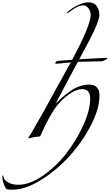

<svg xmlns="http://www.w3.org/2000/svg" viewBox="-226 -1171 942 1648"><path d="M628 -352Q628 -237 553 -93Q478 51 368 171.5Q258 292 124.5 374.5Q-9 457 -117 457Q-154 457 -163.5 454.5Q-173 452 -181 437Q-206 390 -206 346Q-206 335 -203 335Q-200 335 -198.5 339Q-197 343 -195 350.5Q-193 358 -190 363Q-178 384 -146.5 399.5Q-115 415 -69 415Q29 415 142 337Q255 259 342.5 146.5Q430 34 489 -96Q548 -226 548 -325Q548 -406 479 -406Q430 -406 370 -364Q310 -322 263 -264Q202 -188 121 -6Q118 2 105 2Q82 2 52 9Q22 16 21 16H20Q17 16 17 12Q17 11 21 5.5Q25 0 33 -12.5Q41 -25 48 -38Q143 -204 168 -248Q198 -306 257 -411Q316 -516 350 -579Q355 -588 366.5 -609Q378 -630 381 -636Q361 -634 332 -631Q303 -628 283.5 -626Q264 -624 261 -624Q248 -624 248 -630Q248 -635 255.5 -641Q263 -647 270 -648Q300 -650 345 -654Q390 -658 393 -658Q552 -952 552 -1043Q552 -1075 533.5 -1100Q515 -1125 489 -1125Q441 -1125 374 -1071Q357 -1057 355 -1057Q350 -1057 350 -1062Q350 -1065 369 -1081Q410 -1114 456 -1132.5Q502 -1151 531 -1151Q583 -1151 605 -1117.5Q627 -1084 627 -1041Q627 -975 470 -692Q465 -682 461.5 -675.5Q458 -669 454 -662Q651 -674 684 -674Q696 -674 696 -669Q696 -666 675 -656Q673 -655 668 -652Q663 -649 657.5 -647Q652 -645 644 -645Q627 -644 557 -643Q487 -642 443 -640Q431 -619 409 -579Q374 -514 324 -418.5Q274 -323 251 -281Q283 -313 305 -332.5Q327 -352 368 -382.5Q409 -413 452.5 -429Q496 -445 540 -445Q584 -445 606 -420Q628 -395 628 -352Z"/></svg>

Font: Miama Nueva
Style: Medium
Weight: 400
Italic angle: -28°
Version: Version 1.0